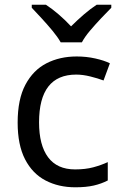

<svg xmlns="http://www.w3.org/2000/svg" viewBox="-20 -786 520 816"><path d="M300 10Q229 10 173.5 -19Q118 -48 86.5 -109Q55 -170 55 -265Q55 -364 88 -426Q121 -488 177.5 -517Q234 -546 306 -546Q347 -546 385 -537.5Q423 -529 447 -517L420 -444Q396 -453 364 -461Q332 -469 304 -469Q146 -469 146 -266Q146 -169 184.5 -117.5Q223 -66 299 -66Q343 -66 376.5 -75Q410 -84 438 -97V-19Q411 -5 378.5 2.5Q346 10 300 10ZM238 -606Q225 -629 203 -655.5Q181 -682 157 -708Q133 -734 115 -753V-766H175Q201 -749 229 -725Q257 -701 282 -674Q309 -701 337 -725Q365 -749 391 -766H453V-753Q434 -734 409.5 -708Q385 -682 362.5 -655.5Q340 -629 328 -606Z"/></svg>

Font: Noto Sans Vithkuqi
Style: Regular
Weight: 400
Version: Version 1.001